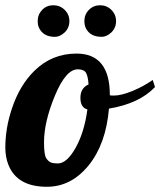

<svg xmlns="http://www.w3.org/2000/svg" viewBox="-40 -715 616 739"><path d="M556.6 -379.9Q496.1 -316.4 379.4 -296.9Q367.7 -160.2 300.8 -78.1Q233.9 3.9 140.6 3.9Q25.4 3.9 -7.8 -81.1Q-19.5 -110.8 -19.5 -147Q-19.5 -183.1 -13.4 -220.5Q-7.3 -257.8 5.9 -297.4Q35.6 -386.7 92.3 -442.4Q159.7 -508.8 254.4 -508.8Q382.8 -508.8 382.8 -349.1V-348.1Q387.7 -347.2 399.4 -347.2Q426.3 -347.2 468.5 -364.3Q510.7 -381.3 547.9 -407.2ZM296.4 -293.9Q269.5 -300.8 269.5 -338.4Q269.5 -376 300.8 -390.1Q298.8 -421.9 290.8 -435.1Q282.7 -448.2 259.3 -448.2Q213.4 -448.2 171.4 -346.9Q129.4 -245.6 129.4 -167Q129.4 -118.7 138.2 -105.7Q147 -92.8 156.7 -89.4Q166.5 -85.9 182.6 -85.9Q217.3 -85.9 251 -146Q284.7 -206.1 296.4 -293.9ZM209 -590.3Q190.4 -573.2 171.9 -573.2Q139.6 -573.2 122.3 -590.6Q105 -607.9 105 -633.3Q105 -658.7 122.1 -676.8Q139.6 -694.8 165.3 -694.8Q190.9 -694.8 209 -677Q227.1 -659.2 227.1 -633.5Q227.1 -607.9 209 -590.3ZM388.7 -590.3Q370.1 -573.2 351.6 -573.2Q319.8 -573.2 302.2 -590.3Q284.7 -607.4 284.7 -633.3Q284.7 -659.2 302.2 -677Q319.8 -694.8 345.2 -694.8Q370.6 -694.8 388.7 -677Q406.7 -659.2 406.7 -633.5Q406.7 -607.9 388.7 -590.3Z"/></svg>

Font: UVF Lobster12
Style: Regular
Weight: 400
Designer: Pablo Impallari
Foundry: Pablo Impallari. www.impallari.com
Version: Version 1.004